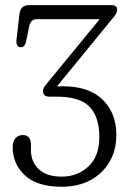

<svg xmlns="http://www.w3.org/2000/svg" viewBox="-20 -720 508 750"><path d="M434.5 -193.5Q434.5 -133.5 407.8 -87.8Q381 -42 333 -16.2Q285 9.5 220.5 9.5Q125.5 9.5 77.5 -34.8Q29.5 -79 29.5 -146Q29.5 -168 40.5 -180.2Q51.5 -192.5 69.5 -192.5Q101 -192.5 101 -152V-132.5Q101 -87.5 131.8 -58.8Q162.5 -30 220.5 -30Q282.5 -30 325.2 -69.5Q368 -109 368 -185Q368 -262.5 330.2 -302.5Q292.5 -342.5 199.5 -342.5H173.5Q148 -342.5 148 -364.5Q148 -374 154 -382.2Q160 -390.5 168.5 -400.5L369.5 -645H122.5Q100.5 -645 94.5 -618.5L81.5 -556.5Q76.5 -535 61 -535.5Q41.5 -536.5 44.5 -565L56 -665Q60 -700 93.5 -700H416.5Q437.5 -700 437.5 -682Q437.5 -672.5 431.2 -663Q425 -653.5 413.5 -640.5L202.5 -382.5Q216.5 -383 224.5 -383Q328 -383 381.2 -330.5Q434.5 -278 434.5 -193.5Z"/></svg>

Font: Fraunces 144pt S100 Light
Style: Regular
Weight: 300
Version: Version 1.000; ttfautohint (v1.8.3)